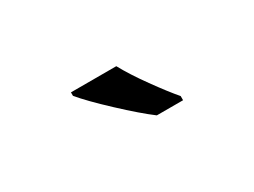

<svg xmlns="http://www.w3.org/2000/svg" viewBox="-28 -931 647 489"><g transform="rotate(-30 296.0 -686.0)"><path d="M336.9 -606Q303.2 -631.3 251.7 -679.4Q200.2 -727.5 176.8 -755.9V-766.1H310.1Q328.6 -731.9 360.6 -687.5Q392.6 -643.1 414.1 -618.2V-606Z"/></g></svg>

Font: Open Sans Semibold
Style: Regular
Weight: 600
Foundry: Ascender Corporation
Version: Version 1.10